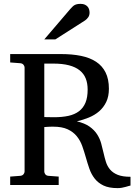

<svg xmlns="http://www.w3.org/2000/svg" viewBox="-20 -948 689 984"><path d="M429.2 -488.8Q429.2 -521 419.4 -545.7Q409.7 -570.3 388.4 -587.4Q367.2 -604.5 333.7 -613.3Q300.3 -622.1 252.9 -622.1H207V-348.1Q208 -348.1 213.9 -347.9Q219.7 -347.7 227.3 -347.7Q234.9 -347.7 242.9 -347.4Q251 -347.2 256.8 -347.2Q298.3 -347.2 330.6 -354.2Q362.8 -361.3 384.8 -377.9Q406.7 -394.5 418 -421.6Q429.2 -448.7 429.2 -488.8ZM648.9 2.9Q645.5 3.4 639.2 5.4Q632.8 7.3 624 9.8Q615.2 12.2 604.7 14.2Q594.2 16.1 583 16.1Q538.1 16.1 510.3 2.7Q482.4 -10.7 465.1 -33Q447.8 -55.2 438 -83.5Q428.2 -111.8 419.9 -141.4Q411.6 -170.9 401.6 -199.2Q391.6 -227.5 373.5 -249.8Q355.5 -272 326.7 -285.4Q297.9 -298.8 252 -298.8Q244.1 -298.8 236.3 -298.6Q228.5 -298.3 222.4 -297.9Q216.3 -297.4 211.9 -297.1Q207.5 -296.9 207 -296.9V-68.8Q207 -61.5 212.2 -54.7Q217.3 -47.9 228 -46.9L280.8 -43V0H32.2V-43L84 -46.9Q94.7 -47.9 100.3 -54.7Q106 -61.5 106 -68.8V-602.1Q106 -609.4 100.3 -616.2Q94.7 -623 84 -624L32.2 -627.9V-670.9H293Q350.1 -670.9 395.5 -661.6Q440.9 -652.3 472.7 -631.3Q504.4 -610.4 521.2 -576.4Q538.1 -542.5 538.1 -493.2Q538.1 -453.6 524.4 -425.3Q510.7 -397 488 -377.4Q465.3 -357.9 435.5 -345.7Q405.8 -333.5 374 -326.2Q414.6 -316.4 439 -299.1Q463.4 -281.7 477.5 -259.8Q491.7 -237.8 498.5 -213.1Q505.4 -188.5 510.7 -164.3Q516.1 -140.1 522.9 -118.2Q529.8 -96.2 544.2 -79.1Q558.6 -62 583.3 -52Q607.9 -42 648.9 -42ZM439 -883.3Q439 -869.6 432.4 -859.9Q425.8 -850.1 416 -843.3L263.7 -746.1H207L339.8 -901.4Q345.7 -907.7 350.6 -912.8Q355.5 -918 361.3 -921.4Q367.2 -924.8 374.8 -926.5Q382.3 -928.2 393.1 -928.2Q406.2 -928.2 415 -924.1Q423.8 -919.9 429.2 -913.6Q434.6 -907.2 436.8 -899.2Q439 -891.1 439 -883.3Z"/></svg>

Font: Charis SIL Viet
Style: Regular
Weight: 400
Foundry: SIL International
Version: Version 5.000